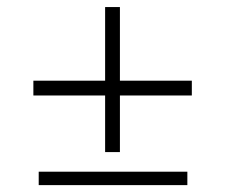

<svg xmlns="http://www.w3.org/2000/svg" viewBox="-20 -538 654 558"><path d="M285.5 -96V-160V-260.5H166H77V-303.5H166H285.5V-408V-517.5H328.5V-408V-303.5H433.5H537.5V-260.5H433.5H328.5V-160V-96ZM92.5 0V-39H524.5V0Z"/></svg>

Font: Merriweather 144pt Black
Style: Regular
Weight: 900
Version: Version 2.100